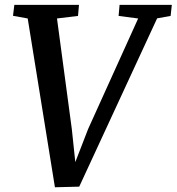

<svg xmlns="http://www.w3.org/2000/svg" viewBox="-20 -763 727 790"><path d="M206 7.5 94 -687 33.5 -698 39 -743H305L301 -697.5L214.5 -687L275.5 -232L295 -47L272 -50L342.5 -232L548.5 -687L468 -697.5L472 -743H687L682 -697.5L626.5 -687.5L306 5Z"/></svg>

Font: Merriweather Medium
Style: Italic
Weight: 500
Italic angle: -7.8°
Version: Version 2.101